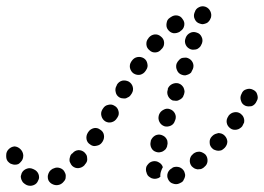

<svg xmlns="http://www.w3.org/2000/svg" viewBox="-47 -577 851 619"><path d="M76 5Q79 0 79 -5Q79 -11 77 -16Q75 -21 71 -25Q67 -29 62 -31Q61 -31 60 -32Q49 -37 39 -33Q28 -29 23 -19Q21 -14 20 -9Q20 -3 22 2Q24 7 27 11Q31 15 36 18Q38 19 40 20Q51 24 61 20Q72 16 76 5ZM164 0Q165 -5 165 -11Q165 -16 162 -21Q158 -31 147 -35Q136 -39 126 -34Q124 -33 123 -33Q118 -30 114 -26Q111 -22 109 -17Q107 -12 107 -7Q107 -1 109 4Q114 14 125 18Q135 22 146 18Q148 17 150 16Q155 13 158 9Q162 5 164 0ZM548 -3Q550 -8 550 -13Q549 -19 547 -24Q542 -34 531 -38Q520 -41 510 -37L508 -35Q498 -30 494 -20Q490 -9 495 1Q500 12 511 15Q522 19 532 14L534 13Q539 11 543 7Q546 2 548 -3ZM437 -5Q432 -8 429 -12Q426 -17 425 -22Q424 -24 424 -25Q423 -31 424 -36Q425 -42 429 -46Q432 -50 436 -53Q441 -56 446 -57Q457 -59 466 -53Q475 -48 478 -38Q475 -33 473 -27Q469 -17 470 -7Q467 -5 464 -3Q461 -2 457 -1Q452 0 447 -1Q441 -2 437 -5ZM616 -78Q612 -82 608 -84Q603 -87 597 -88Q592 -88 587 -87Q581 -85 577 -82L575 -80Q566 -73 565 -61Q564 -50 571 -41Q575 -37 580 -34Q584 -32 590 -31Q595 -31 601 -32Q606 -34 610 -37L612 -39Q621 -46 622 -57Q623 -69 616 -78ZM234 -67Q234 -72 232 -77Q229 -82 225 -86Q217 -93 206 -93Q194 -92 187 -83L184 -81Q180 -77 179 -72Q177 -66 177 -61Q177 -55 180 -51Q182 -46 186 -42Q195 -34 206 -35Q217 -36 225 -44L227 -47Q231 -51 233 -56Q235 -61 234 -67ZM-18 -53Q-14 -49 -9 -48Q-4 -46 1 -46Q7 -46 12 -48Q17 -51 20 -55Q24 -59 26 -64Q28 -69 28 -75Q28 -76 28 -77Q27 -88 19 -96Q11 -104 0 -105Q-11 -104 -19 -96Q-27 -88 -27 -77Q-27 -75 -27 -72Q-27 -67 -25 -62Q-23 -57 -18 -53ZM457 -87Q463 -85 468 -86Q474 -87 478 -89Q483 -92 487 -96Q490 -100 492 -106V-108Q494 -113 493 -119Q493 -124 490 -129Q487 -134 483 -137Q479 -140 473 -142Q463 -145 453 -140Q443 -134 439 -123V-121Q436 -110 441 -100Q446 -90 457 -87ZM677 -140Q673 -144 668 -146Q662 -148 657 -148Q652 -147 647 -145Q642 -143 638 -139L636 -137Q628 -129 629 -117Q629 -106 638 -98Q642 -94 647 -93Q652 -91 657 -91Q663 -91 668 -93Q673 -96 677 -100L678 -101Q686 -110 686 -121Q685 -132 677 -140ZM276 -159Q267 -166 256 -164Q244 -161 238 -152L236 -149Q230 -139 232 -128Q234 -117 244 -111Q253 -104 264 -107Q276 -109 282 -118L284 -121Q290 -131 288 -142Q286 -153 276 -159ZM740 -193Q739 -198 736 -203Q733 -207 728 -211Q719 -217 708 -215Q697 -213 690 -204L689 -202Q682 -192 684 -181Q686 -170 696 -163Q700 -160 705 -159Q711 -158 716 -159Q722 -160 726 -163Q731 -166 734 -170L735 -172Q738 -177 740 -182Q741 -188 740 -193ZM483 -170Q493 -167 504 -172Q514 -177 517 -188L518 -190Q522 -201 517 -211Q512 -221 501 -225Q490 -229 480 -223Q470 -218 466 -208L465 -205Q462 -194 467 -184Q472 -174 483 -170ZM322 -236Q313 -242 302 -239Q291 -237 285 -227L283 -224Q277 -214 280 -203Q283 -192 292 -186Q302 -180 313 -183Q324 -186 330 -196L332 -199Q338 -208 335 -219Q332 -231 322 -236ZM781 -252Q784 -257 784 -262Q784 -268 782 -273Q781 -278 777 -282Q773 -286 768 -288Q758 -293 747 -289Q736 -286 732 -275L731 -273Q726 -263 730 -252Q733 -241 744 -236Q749 -234 754 -234Q760 -234 765 -235Q770 -237 774 -241Q778 -245 780 -250ZM510 -253Q516 -252 521 -252Q527 -252 531 -255Q536 -257 540 -261Q544 -265 545 -270L546 -272Q548 -278 548 -283Q547 -289 545 -294Q543 -298 539 -302Q535 -306 529 -308Q519 -311 508 -306Q498 -301 494 -291V-288Q490 -278 495 -267Q500 -257 510 -253ZM368 -314Q358 -319 347 -317Q336 -314 330 -304L329 -301Q323 -291 326 -280Q328 -269 338 -263Q343 -260 348 -260Q354 -259 359 -260Q364 -262 369 -265Q373 -268 376 -273L378 -276Q384 -286 381 -297Q378 -308 368 -314ZM539 -336Q544 -334 550 -334Q555 -335 560 -337Q565 -339 569 -343Q572 -348 574 -353L575 -355Q579 -366 574 -376Q569 -386 558 -390Q553 -392 548 -391Q542 -391 537 -389Q532 -386 529 -382Q525 -378 523 -373L522 -371Q519 -360 524 -350Q528 -340 539 -336ZM417 -389Q407 -395 396 -393Q385 -391 378 -381L376 -378Q370 -369 372 -358Q375 -346 384 -340Q394 -334 405 -336Q416 -339 422 -348L424 -351Q431 -361 428 -372Q426 -383 417 -389ZM472 -459Q463 -467 452 -466Q441 -465 433 -456L431 -453Q424 -445 425 -433Q426 -422 435 -415Q443 -407 455 -408Q466 -409 473 -418L476 -421Q483 -429 482 -441Q481 -452 472 -459ZM568 -418Q573 -416 579 -417Q584 -417 589 -419Q594 -422 598 -426Q601 -430 603 -435L604 -437Q608 -448 603 -458Q598 -469 587 -472Q576 -476 566 -471Q556 -466 552 -456L551 -453Q547 -443 552 -432Q557 -422 568 -418ZM542 -515Q536 -525 525 -527Q514 -529 504 -522Q503 -521 501 -520Q496 -517 493 -512Q491 -508 490 -502Q489 -497 490 -491Q491 -486 494 -482Q501 -472 512 -470Q523 -469 533 -475Q534 -476 535 -477Q545 -483 547 -495Q549 -506 542 -515ZM597 -501Q602 -499 607 -499Q613 -500 618 -502Q623 -504 626 -508Q630 -512 632 -518L633 -520Q636 -531 631 -541Q626 -551 616 -555Q605 -559 595 -554Q584 -549 581 -538L580 -536Q576 -525 581 -515Q586 -504 597 -501Z"/></svg>

Font: FRB American Cursive Guidelines Dotted Ultra
Style: Bold Italic
Weight: 1000
Italic angle: -25°
Version: Version 2.0;Modular Font Editor K font №1